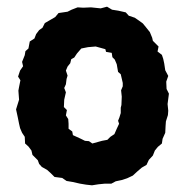

<svg xmlns="http://www.w3.org/2000/svg" viewBox="-20 -536 558 574"><path d="M255 18 237 16 219 13 197 8 179 5 166 -4 143 -7 132 -18 121 -28 105 -37 97 -46 93 -57 77 -73 74 -86 65 -98 55 -107 54 -127 46 -139 40 -153 37 -166 33 -186 28 -209 37 -238 35 -265 37 -276 41 -296 34 -307 40 -325 49 -338 46 -351 54 -371 56 -383 65 -391 69 -412 83 -421 88 -434 97 -446 107 -453 114 -467 133 -478 145 -485 155 -497 182 -501 194 -507 212 -514 229 -513 252 -514 281 -511 300 -516 315 -507 334 -504 356 -499 365 -489 383 -483 396 -474 407 -466 416 -455 428 -440 435 -423 437 -414 454 -397 451 -382 464 -372 468 -360 471 -346 474 -326 483 -309 477 -292 478 -270 485 -256 481 -225 483 -205 482 -192 476 -173 475 -159 474 -139 466 -121 464 -107 452 -97 443 -86 437 -71 425 -58 418 -43 404 -35 390 -23 377 -11 360 -3 345 2 326 6 313 13H294L274 15ZM256 -107 285 -115 301 -118 310 -127 322 -135 329 -151 336 -166 333 -175 337 -185 341 -198V-214L343 -222L344 -247L342 -266L347 -278V-288L341 -314L333 -321L329 -344L323 -358L316 -365L314 -378L297 -381L295 -389L266 -397L243 -395L223 -391L210 -376L202 -364L193 -359L190 -347L182 -337L177 -325L182 -310L179 -300L177 -284L172 -273L177 -260L172 -238L171 -216L180 -207L177 -191L184 -180L185 -166V-151L196 -143L198 -132L222 -121L234 -115L246 -114Z"/></svg>

Font: Winky Rough SemiBold
Style: Regular
Weight: 600
Designer: Simon Atzbach
Foundry: typofactur
Version: Version 1.206; ttfautohint (v1.8.4.7-5d5b)